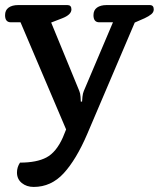

<svg xmlns="http://www.w3.org/2000/svg" viewBox="-20 -511 627 758"><path d="M47 170Q47 149 59 131Q125 131 163.5 110.5Q202 90 228 32L241 0L61 -423H23Q0 -423 0 -451Q0 -471 14 -481Q28 -491 52 -491H246Q262 -491 262 -474Q262 -453 226 -439L182 -422L293 -152Q297 -143 298 -128.5Q299 -114 299 -110H304Q304 -115 305.5 -129Q307 -143 311 -152L426 -423H372Q349 -423 349 -451Q349 -471 363 -481Q377 -491 401 -491H571Q587 -491 587 -474Q587 -463 577.5 -455Q568 -447 551 -439L512 -422L324 19Q281 119 231.5 173Q182 227 113 227Q85 227 66 211.5Q47 196 47 170Z"/></svg>

Font: Maitree Semibold
Style: Regular
Weight: 600
Designer: CadsonDemak Team
Foundry: CadsonDemak
Version: Version 1.000